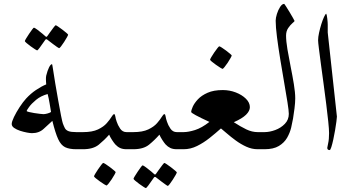

<svg xmlns="http://www.w3.org/2000/svg" viewBox="-20 -771 1817 992"><path d="M439 -44.4Q439 -27.8 432.9 -13.9Q426.8 0 399.9 0H374Q337.9 0 316.4 -10.5Q294.9 -21 280.5 -52.2Q266.1 -83.5 250.5 -146.5Q229 -127 205.3 -105Q181.6 -83 145 -83Q136.2 -83 119.1 -86.2Q102.1 -89.4 84 -95.2Q65.9 -101.1 53.2 -109.9Q40.5 -118.7 40.5 -130.4Q40.5 -142.1 52.2 -166.5Q64 -190.9 81.3 -217.5Q98.6 -244.1 115.2 -262.2Q138.7 -287.6 165.8 -305.9Q192.9 -324.2 218.8 -335Q218.3 -341.3 217.8 -348.1Q217.3 -355 217.3 -361.3Q217.3 -366.2 217.5 -370.8Q217.8 -375.5 218.8 -380.4Q225.1 -406.2 233.4 -422.9Q241.7 -439.5 249 -439.5Q250 -439.5 254.4 -410.2Q258.8 -380.9 265.6 -339.4Q272.9 -297.4 280.8 -252Q288.6 -206.5 295.4 -173.3Q302.2 -140.1 304.7 -133.3Q310.1 -118.7 315.4 -108.6Q320.8 -98.6 333.7 -93.5Q346.7 -88.4 374 -88.4H399.9Q426.8 -88.4 432.9 -74.7Q439 -61 439 -44.4ZM243.7 -192.4Q240.2 -212.4 236.1 -238Q231.9 -263.7 226.1 -285.2Q190.9 -275.4 166.7 -255.4Q142.6 -235.4 130.1 -218Q117.7 -200.7 117.7 -197.8Q117.7 -195.3 129.2 -192.4Q140.6 -189.5 156.2 -187Q171.9 -184.6 185.8 -182.9Q199.7 -181.2 204.6 -181.2Q211.9 -181.2 224.1 -184.3Q236.3 -187.5 243.7 -192.4ZM332 -591.8Q332 -589.4 325.9 -578.4Q319.8 -567.4 311.3 -554.2Q302.7 -541 295.4 -531.5Q288.1 -522 285.2 -522Q283.7 -522 274.7 -528.3Q265.6 -534.7 254.2 -543.2Q242.7 -551.8 234.1 -558.6Q225.6 -565.4 224.6 -565.9Q221.7 -568.4 219.2 -568.4Q216.8 -568.4 214.4 -565.9Q213.4 -564.9 204.1 -551.3Q194.8 -537.6 184.8 -524.2Q174.8 -510.7 171.9 -510.7Q169.9 -510.7 159.9 -517.1Q149.9 -523.4 137.9 -532.2Q126 -541 117.2 -548.6Q108.4 -556.2 108.4 -558.6Q108.4 -561.5 115 -572.3Q121.6 -583 130.1 -595.9Q138.7 -608.9 146 -618.4Q153.3 -627.9 154.8 -627.9Q159.2 -627.9 172.9 -617.7Q186.5 -607.4 199.2 -596.9Q211.9 -586.4 212.9 -585Q217.3 -580.6 219.2 -580.6Q222.2 -580.6 225.6 -585.9Q226.6 -587.4 236.1 -600.8Q245.6 -614.3 255.6 -627.4Q265.6 -640.6 267.6 -640.6Q270 -640.6 280 -633.8Q290 -627 302.2 -617.9Q314.5 -608.9 323.2 -601.1Q332 -593.3 332 -591.8Z M700.2 -44.4Q700.2 -27.8 694.1 -13.9Q688 0 661.1 0H633.8Q614.3 0 600.6 -6.3Q586.9 -12.7 575.7 -24.9Q568.4 -33.2 558.8 -47.9Q549.3 -62.5 543.9 -75.2Q519 -46.9 490.2 -23.4Q461.4 0 409.2 0H383.3Q356.4 0 350.3 -13.9Q344.2 -27.8 344.2 -44.4Q344.2 -61 350.3 -74.7Q356.4 -88.4 383.3 -88.4H409.2Q457 -88.4 486.3 -102.3Q515.6 -116.2 531.7 -134.8Q547.9 -153.3 556.2 -167.2Q564.5 -181.2 569.8 -181.2Q574.2 -181.2 575.9 -169.2Q577.6 -157.2 583 -142.1Q588.4 -125 600.6 -106.7Q612.8 -88.4 633.8 -88.4H661.1Q688 -88.4 694.1 -74.7Q700.2 -61 700.2 -44.4ZM577.6 118.2Q577.6 120.6 571.5 131.6Q565.4 142.6 556.9 155.5Q548.3 168.5 540.5 178Q532.7 187.5 529.8 187.5Q528.3 187.5 518.3 181.2Q508.3 174.8 496.1 166.3Q483.9 157.7 474.9 150.1Q465.8 142.6 465.8 140.1Q465.8 137.2 472.2 126.5Q478.5 115.7 487.3 102.8Q496.1 89.8 503.7 80.3Q511.2 70.8 513.2 70.8Q516.1 70.8 526.4 77.4Q536.6 84 548.3 92.8Q560.1 101.6 568.8 109.1Q577.6 116.7 577.6 118.2Z M960 -44.4Q960 -27.8 953.9 -13.9Q947.8 0 920.9 0H893.6Q874 0 860.4 -6.3Q846.7 -12.7 835.4 -24.9Q828.1 -33.2 818.6 -47.9Q809.1 -62.5 803.7 -75.2Q778.8 -46.9 750 -23.4Q721.2 0 668.9 0H643.1Q616.2 0 610.1 -13.9Q604 -27.8 604 -44.4Q604 -61 610.1 -74.7Q616.2 -88.4 643.1 -88.4H668.9Q716.8 -88.4 746.1 -102.3Q775.4 -116.2 791.5 -134.8Q807.6 -153.3 815.9 -167.2Q824.2 -181.2 829.6 -181.2Q834 -181.2 835.7 -169.2Q837.4 -157.2 842.8 -142.1Q848.1 -125 860.4 -106.7Q872.6 -88.4 893.6 -88.4H920.9Q947.8 -88.4 953.9 -74.7Q960 -61 960 -44.4ZM893.6 119.6Q893.6 122.1 887.5 133.1Q881.3 144 872.8 157.2Q864.3 170.4 856.9 179.9Q849.6 189.5 846.7 189.5Q845.2 189.5 836.2 183.1Q827.1 176.8 815.7 168.2Q804.2 159.7 795.7 152.8Q787.1 146 786.1 145.5Q783.2 143.1 780.8 143.1Q778.3 143.1 775.9 145.5Q774.9 146.5 765.6 160.2Q756.3 173.8 746.3 187.3Q736.3 200.7 733.4 200.7Q731.4 200.7 721.4 194.3Q711.4 188 699.5 179.2Q687.5 170.4 678.7 162.8Q669.9 155.3 669.9 152.8Q669.9 149.9 676.5 139.2Q683.1 128.4 691.7 115.5Q700.2 102.5 707.5 93Q714.8 83.5 716.3 83.5Q720.7 83.5 734.4 93.8Q748 104 760.7 114.5Q773.4 125 774.4 126.5Q778.8 130.9 780.8 130.9Q783.7 130.9 787.1 125.5Q788.1 124 797.6 110.6Q807.1 97.2 817.1 84Q827.1 70.8 829.1 70.8Q831.5 70.8 841.6 77.6Q851.6 84.5 863.8 93.5Q876 102.5 884.8 110.4Q893.6 118.2 893.6 119.6Z M1376.5 -44.4Q1376.5 -27.8 1370.1 -13.9Q1363.8 0 1337.4 0H1311Q1281.2 0 1252.4 -13.2Q1223.6 -26.4 1198 -45.2Q1172.4 -64 1152.6 -81.3Q1132.8 -98.6 1121.6 -107.4Q1094.2 -83 1063 -58.1Q1031.7 -33.2 998 -16.6Q964.4 0 928.7 0H902.8Q876 0 869.9 -13.9Q863.8 -27.8 863.8 -44.4Q863.8 -61 869.9 -74.7Q876 -88.4 902.8 -88.4H928.7Q953.1 -88.4 987.5 -99.1Q1022 -109.9 1062 -141.1Q967.8 -184.6 967.8 -192.4Q967.8 -201.2 975.8 -219.5Q983.9 -237.8 1002.4 -257.8Q1021 -277.8 1052.5 -291.7Q1084 -305.7 1131.3 -305.7Q1166 -305.7 1198 -293.5Q1230 -281.2 1250.5 -261Q1271 -240.7 1271 -217.3Q1271 -197.8 1251.2 -178.2Q1231.4 -158.7 1188 -139.6Q1223.1 -116.7 1252.7 -102.5Q1282.2 -88.4 1311 -88.4H1337.4Q1363.8 -88.4 1370.1 -74.7Q1376.5 -61 1376.5 -44.4ZM1177.2 -484.4Q1177.2 -481.9 1171.1 -470.9Q1165 -460 1156.5 -447Q1147.9 -434.1 1140.1 -424.6Q1132.3 -415 1129.4 -415Q1127.9 -415 1117.9 -421.4Q1107.9 -427.7 1095.7 -436.3Q1083.5 -444.8 1074.5 -452.4Q1065.4 -460 1065.4 -462.4Q1065.4 -465.3 1071.8 -476.1Q1078.1 -486.8 1086.9 -499.8Q1095.7 -512.7 1103.3 -522.2Q1110.8 -531.7 1112.8 -531.7Q1115.7 -531.7 1126 -525.1Q1136.2 -518.6 1147.9 -509.8Q1159.7 -501 1168.5 -493.4Q1177.2 -485.8 1177.2 -484.4Z M1505.4 -262.7Q1505.4 -241.2 1501.5 -210.2Q1497.6 -179.2 1494.1 -158.7Q1490.7 -138.7 1484.4 -111.8Q1478 -85 1463.4 -59.3Q1448.7 -33.7 1420.9 -16.8Q1393.1 0 1346.7 0H1320.8Q1293.9 0 1287.8 -13.9Q1281.7 -27.8 1281.7 -44.4Q1281.7 -61 1287.8 -74.7Q1293.9 -88.4 1320.8 -88.4H1346.7Q1372.6 -88.4 1401.9 -99.1Q1431.2 -109.9 1451.7 -131.1Q1472.2 -152.3 1472.2 -182.6Q1472.2 -198.7 1465.3 -242.4Q1458.5 -286.1 1448.2 -344.5Q1438 -402.8 1428 -464.4Q1418 -525.9 1411.1 -579.1Q1404.3 -632.3 1404.3 -664.1Q1404.3 -678.2 1410.6 -698.7Q1417 -719.2 1427.2 -735.1Q1437.5 -751 1448.2 -751Q1449.2 -751 1457.5 -738.3Q1465.8 -725.6 1476.1 -708.5Q1486.3 -691.4 1494.1 -677.7Q1502 -664.1 1502 -662.6Q1502 -660.6 1491 -651.4Q1480 -642.1 1469 -626Q1458 -609.9 1458 -586.9Q1458 -558.6 1465.1 -516.1Q1472.2 -473.6 1481.7 -426.5Q1491.2 -379.4 1498.3 -336.2Q1505.4 -293 1505.4 -262.7Z M1720.7 -168.5Q1720.7 -161.6 1718 -142.1Q1715.3 -122.6 1711.2 -97.7Q1707 -72.8 1701.9 -49.6Q1696.8 -26.4 1691.9 -11Q1687 4.4 1683.1 4.4Q1670.9 4.4 1670.9 -7.3Q1670.9 -10.3 1675.5 -30.8Q1680.2 -51.3 1680.2 -83Q1680.2 -103 1676 -142.8Q1671.9 -182.6 1665.5 -233.4Q1659.2 -284.2 1651.9 -337.6Q1644.5 -391.1 1638.2 -438.7Q1631.8 -486.3 1627.7 -519.8Q1623.5 -553.2 1623.5 -563Q1623.5 -579.1 1628.4 -601.6Q1633.3 -624 1640.1 -646Q1647 -668 1654.1 -683.3Q1661.1 -698.7 1665.5 -700.2Q1668.5 -695.8 1670.9 -675.3Q1673.3 -654.8 1673.3 -643.6V-603Z"/></svg>

Font: Scheherazade New
Style: Regular
Weight: 400
Designer: SIL International
Foundry: SIL International
Version: Version 4.000